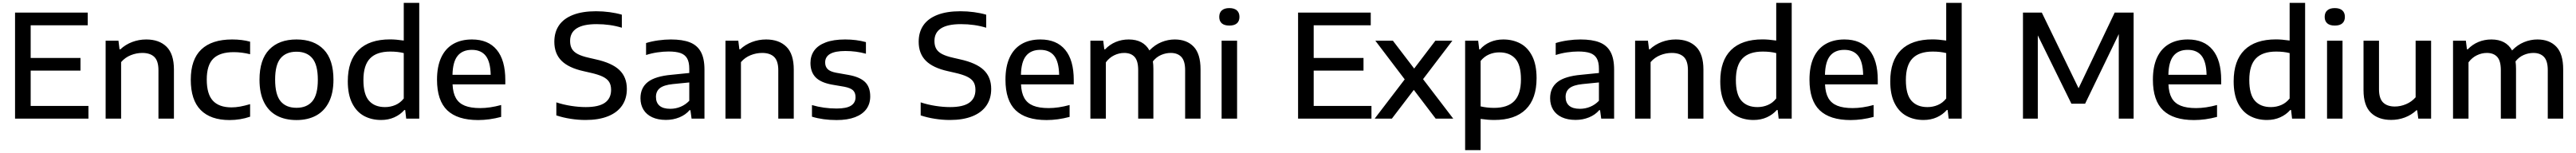

<svg xmlns="http://www.w3.org/2000/svg" viewBox="-20 -828 17974 1068"><path d="M194 -88.5H597V0H85V-740H592V-651.5H194V-423.5H541.5V-335H194Z M717 -544H806.5L814 -484H820Q855.5 -517 902.2 -534.8Q949 -552.5 1000.5 -552.5Q1090.5 -552.5 1142 -501.8Q1193.5 -451 1193.5 -342.5V0H1085.5V-337.5Q1085.5 -402.5 1056.8 -430.5Q1028 -458.5 972.5 -458.5Q932 -458.5 892.5 -442.8Q853 -427 825 -394.5V0H717Z M1311 -271.5Q1311 -413 1384.5 -482.8Q1458 -552.5 1599.5 -552.5Q1669.5 -552.5 1725 -537V-449.5Q1666 -464 1611 -464Q1514 -464 1468.2 -418.8Q1422.5 -373.5 1422.5 -273Q1422.5 -171 1465.5 -124.8Q1508.5 -78.5 1595.5 -78.5Q1624 -78.5 1654.8 -84Q1685.5 -89.5 1725 -101V-13.5Q1657 10 1581.5 10Q1449.5 10 1380.2 -60Q1311 -130 1311 -271.5Z M1790.5 -271.5Q1790.5 -411.5 1858.5 -482Q1926.5 -552.5 2048.5 -552.5Q2171 -552.5 2238.8 -482.2Q2306.5 -412 2306.5 -271.5Q2306.5 -178.5 2274.8 -115.5Q2243 -52.5 2185.2 -21.2Q2127.5 10 2048.5 10Q1969 10 1911.2 -20.8Q1853.5 -51.5 1822 -114.5Q1790.5 -177.5 1790.5 -271.5ZM2197.5 -271Q2197.5 -375.5 2159.2 -421.2Q2121 -467 2048.5 -467Q1976 -467 1937.8 -421.5Q1899.5 -376 1899.5 -272.5Q1899.5 -167.5 1937.5 -121.5Q1975.5 -75.5 2048.5 -75.5Q2121 -75.5 2159.2 -121.2Q2197.5 -167 2197.5 -271Z M2406.5 -260.5Q2406.5 -404.5 2481.8 -478.8Q2557 -553 2701.5 -553Q2742 -553 2797 -545V-808H2905V0H2814L2807 -60H2801Q2772.5 -27.5 2731 -9Q2689.5 9.5 2639 9.5Q2571.5 9.5 2519.2 -19Q2467 -47.5 2436.8 -107.8Q2406.5 -168 2406.5 -260.5ZM2797 -140.5V-457.5Q2756 -468 2703 -468Q2608 -468 2561.8 -420.2Q2515.5 -372.5 2515.5 -269.5Q2515.5 -168.5 2554.8 -124.5Q2594 -80.5 2666 -80.5Q2704.5 -80.5 2738.5 -95Q2772.5 -109.5 2797 -140.5Z M3505.5 -239H3137.5Q3140 -179.5 3160.8 -143.2Q3181.5 -107 3223 -90.2Q3264.5 -73.5 3330.5 -73.5Q3397.5 -73.5 3476.5 -95V-12Q3394 10 3316 10Q3171.5 10 3100.2 -58.2Q3029 -126.5 3029 -272Q3029 -363 3057.8 -425.8Q3086.5 -488.5 3141.2 -520.5Q3196 -552.5 3273 -552.5Q3386 -552.5 3445.8 -480.2Q3505.5 -408 3505.5 -269ZM3137 -306H3403.5Q3401.5 -397 3368.8 -438.5Q3336 -480 3272 -480Q3207 -480 3173 -438.5Q3139 -397 3137 -306Z M3861.5 -22.5V-113.5Q3909.5 -97.5 3963.8 -89Q4018 -80.5 4066.5 -80.5Q4157.5 -80.5 4200.5 -111Q4243.5 -141.5 4243.5 -201Q4243.5 -234.5 4229.8 -256.2Q4216 -278 4185 -293Q4154 -308 4100.5 -320L4052.5 -331Q3947.5 -354 3897.5 -404Q3847.5 -454 3847.5 -536.5Q3847.5 -603.5 3880 -651Q3912.5 -698.5 3977.8 -724Q4043 -749.5 4138.5 -749.5Q4187 -749.5 4233.2 -743.2Q4279.5 -737 4318.5 -725.5V-634.5Q4237.5 -659.5 4142 -659.5Q3957.5 -659.5 3957.5 -542Q3957.5 -509.5 3969.8 -487.8Q3982 -466 4010.2 -451Q4038.5 -436 4087.5 -425L4135 -414Q4249.5 -389 4301.5 -339.2Q4353.5 -289.5 4353.5 -207Q4353.5 -139 4319.5 -90.2Q4285.5 -41.5 4221 -16Q4156.5 9.5 4066 9.5Q4013.5 9.5 3960.8 1.2Q3908 -7 3861.5 -22.5Z M4895 -342V0H4805L4797 -59H4791Q4763.5 -26.5 4720 -8.8Q4676.5 9 4626.5 9Q4570.5 9 4530.5 -9.5Q4490.5 -28 4469.5 -62.2Q4448.5 -96.5 4448.5 -142.5Q4448.5 -215.5 4500.2 -255.8Q4552 -296 4665 -306L4789 -318.5V-348Q4789 -394.5 4773.8 -420.8Q4758.5 -447 4727.2 -457.8Q4696 -468.5 4644.5 -468.5Q4608.5 -468.5 4567 -462.5Q4525.5 -456.5 4487.5 -444V-527.5Q4525 -539.5 4571.5 -546Q4618 -552.5 4660.5 -552.5Q4741.5 -552.5 4792.8 -532.5Q4844 -512.5 4869.5 -466.5Q4895 -420.5 4895 -342ZM4789 -124.5V-252.5L4673.5 -241Q4611.5 -234.5 4584 -212.8Q4556.5 -191 4556.5 -151.5Q4556.5 -111.5 4581.5 -90Q4606.5 -68.5 4656.5 -68.5Q4693.5 -68.5 4727.8 -82.5Q4762 -96.5 4789 -124.5Z M5041.5 -544H5131L5138.5 -484H5144.5Q5180 -517 5226.8 -534.8Q5273.5 -552.5 5325 -552.5Q5415 -552.5 5466.5 -501.8Q5518 -451 5518 -342.5V0H5410V-337.5Q5410 -402.5 5381.2 -430.5Q5352.5 -458.5 5297 -458.5Q5256.5 -458.5 5217 -442.8Q5177.5 -427 5149.5 -394.5V0H5041.5Z M5645 -13.5V-94.5Q5727 -70.5 5817 -70.5Q5886.5 -70.5 5917.8 -90.8Q5949 -111 5949 -149.5Q5949 -180.5 5931.8 -197.2Q5914.5 -214 5871 -222.5L5783.5 -237.5Q5705 -252 5669.8 -289Q5634.5 -326 5634.5 -388.5Q5634.5 -438 5660.5 -474.8Q5686.5 -511.5 5740.8 -532Q5795 -552.5 5876.5 -552.5Q5955 -552.5 6021.5 -534V-453Q5953 -472 5878 -472Q5737 -472 5737 -392Q5737 -363.5 5754 -346Q5771 -328.5 5812.5 -320.5L5900 -305Q5978.5 -291 6015 -255.8Q6051.5 -220.5 6051.5 -155Q6051.5 -104 6024.8 -67Q5998 -30 5945.5 -10Q5893 10 5817 10Q5721.5 10 5645 -13.5Z M6403.5 -22.5V-113.5Q6451.5 -97.5 6505.8 -89Q6560 -80.5 6608.5 -80.5Q6699.5 -80.5 6742.5 -111Q6785.5 -141.5 6785.5 -201Q6785.5 -234.5 6771.8 -256.2Q6758 -278 6727 -293Q6696 -308 6642.5 -320L6594.5 -331Q6489.5 -354 6439.5 -404Q6389.5 -454 6389.5 -536.5Q6389.5 -603.5 6422 -651Q6454.5 -698.5 6519.8 -724Q6585 -749.5 6680.5 -749.5Q6729 -749.5 6775.2 -743.2Q6821.5 -737 6860.5 -725.5V-634.5Q6779.5 -659.5 6684 -659.5Q6499.5 -659.5 6499.5 -542Q6499.5 -509.5 6511.8 -487.8Q6524 -466 6552.2 -451Q6580.5 -436 6629.5 -425L6677 -414Q6791.5 -389 6843.5 -339.2Q6895.5 -289.5 6895.5 -207Q6895.5 -139 6861.5 -90.2Q6827.5 -41.5 6763 -16Q6698.5 9.5 6608 9.5Q6555.5 9.5 6502.8 1.2Q6450 -7 6403.5 -22.5Z M7471.5 -239H7103.5Q7106 -179.5 7126.8 -143.2Q7147.5 -107 7189 -90.2Q7230.5 -73.5 7296.5 -73.5Q7363.5 -73.5 7442.5 -95V-12Q7360 10 7282 10Q7137.5 10 7066.2 -58.2Q6995 -126.5 6995 -272Q6995 -363 7023.8 -425.8Q7052.5 -488.5 7107.2 -520.5Q7162 -552.5 7239 -552.5Q7352 -552.5 7411.8 -480.2Q7471.5 -408 7471.5 -269ZM7103 -306H7369.5Q7367.5 -397 7334.8 -438.5Q7302 -480 7238 -480Q7173 -480 7139 -438.5Q7105 -397 7103 -306Z M8356 -344V0H8248.5V-338.5Q8248.5 -402.5 8222.2 -430.5Q8196 -458.5 8148 -458.5Q8113.5 -458.5 8080.5 -444.2Q8047.5 -430 8023.5 -399.5Q8027 -377 8027 -346.5V0H7921V-338.5Q7921 -403 7895.8 -430.8Q7870.5 -458.5 7823.5 -458.5Q7787.5 -458.5 7753.5 -442Q7719.5 -425.5 7695.5 -393V0H7587.5V-544H7677L7684.5 -484H7690.5Q7722.5 -517.5 7764.5 -535Q7806.5 -552.5 7855 -552.5Q7957 -552.5 7999.5 -476Q8037.5 -515.5 8083.2 -534Q8129 -552.5 8176 -552.5Q8260 -552.5 8308 -502.2Q8356 -452 8356 -344Z M8503 0V-544H8611V0ZM8486.5 -710Q8486.5 -739.5 8504.5 -755.5Q8522.5 -771.5 8557 -771.5Q8591.5 -771.5 8609.5 -755.5Q8627.5 -739.5 8627.5 -710Q8627.5 -681 8609.8 -665.2Q8592 -649.5 8557 -649.5Q8522 -649.5 8504.2 -665.2Q8486.5 -681 8486.5 -710Z M9145.5 -88.5H9548.5V0H9036.5V-740H9543.5V-651.5H9145.5V-423.5H9493V-335H9145.5Z M9908.5 -275.5 10119 0H9996.5L9844 -200.5L9691 0H9571L9780.5 -274L9575.5 -544H9698L9846.5 -349.5L9994.5 -544H10113Z M10202 -544H10293L10300.5 -483H10306Q10334 -515.5 10375.8 -534Q10417.5 -552.5 10468 -552.5Q10535 -552.5 10587.2 -524.5Q10639.5 -496.5 10670 -436.2Q10700.5 -376 10700.5 -282.5Q10700.5 -138.5 10625.2 -64.5Q10550 9.5 10405.5 9.5Q10361.5 9.5 10310 2V220H10202ZM10591.5 -274Q10591.5 -375.5 10551.8 -419Q10512 -462.5 10440.5 -462.5Q10402.5 -462.5 10368.5 -447.8Q10334.5 -433 10310 -402.5V-85.5Q10354.5 -75 10403.5 -75Q10499 -75 10545.2 -123Q10591.5 -171 10591.5 -274Z M11241.5 -342V0H11151.5L11143.5 -59H11137.5Q11110 -26.5 11066.5 -8.8Q11023 9 10973 9Q10917 9 10877 -9.5Q10837 -28 10816 -62.2Q10795 -96.5 10795 -142.5Q10795 -215.5 10846.8 -255.8Q10898.5 -296 11011.5 -306L11135.5 -318.5V-348Q11135.5 -394.5 11120.2 -420.8Q11105 -447 11073.8 -457.8Q11042.5 -468.5 10991 -468.5Q10955 -468.5 10913.5 -462.5Q10872 -456.5 10834 -444V-527.5Q10871.5 -539.5 10918 -546Q10964.5 -552.5 11007 -552.5Q11088 -552.5 11139.2 -532.5Q11190.5 -512.5 11216 -466.5Q11241.5 -420.5 11241.5 -342ZM11135.5 -124.5V-252.5L11020 -241Q10958 -234.5 10930.5 -212.8Q10903 -191 10903 -151.5Q10903 -111.5 10928 -90Q10953 -68.5 11003 -68.5Q11040 -68.5 11074.2 -82.5Q11108.5 -96.5 11135.5 -124.5Z M11388 -544H11477.5L11485 -484H11491Q11526.5 -517 11573.2 -534.8Q11620 -552.5 11671.5 -552.5Q11761.5 -552.5 11813 -501.8Q11864.5 -451 11864.5 -342.5V0H11756.5V-337.5Q11756.5 -402.5 11727.8 -430.5Q11699 -458.5 11643.5 -458.5Q11603 -458.5 11563.5 -442.8Q11524 -427 11496 -394.5V0H11388Z M11982 -260.5Q11982 -404.5 12057.2 -478.8Q12132.5 -553 12277 -553Q12317.5 -553 12372.5 -545V-808H12480.5V0H12389.5L12382.5 -60H12376.5Q12348 -27.5 12306.5 -9Q12265 9.5 12214.5 9.5Q12147 9.5 12094.8 -19Q12042.5 -47.5 12012.2 -107.8Q11982 -168 11982 -260.5ZM12372.5 -140.5V-457.5Q12331.5 -468 12278.5 -468Q12183.5 -468 12137.2 -420.2Q12091 -372.5 12091 -269.5Q12091 -168.5 12130.2 -124.5Q12169.5 -80.5 12241.5 -80.5Q12280 -80.5 12314 -95Q12348 -109.5 12372.5 -140.5Z M13081 -239H12713Q12715.5 -179.5 12736.2 -143.2Q12757 -107 12798.5 -90.2Q12840 -73.5 12906 -73.5Q12973 -73.5 13052 -95V-12Q12969.5 10 12891.5 10Q12747 10 12675.8 -58.2Q12604.5 -126.5 12604.5 -272Q12604.5 -363 12633.2 -425.8Q12662 -488.5 12716.8 -520.5Q12771.5 -552.5 12848.5 -552.5Q12961.5 -552.5 13021.2 -480.2Q13081 -408 13081 -269ZM12712.5 -306H12979Q12977 -397 12944.2 -438.5Q12911.5 -480 12847.5 -480Q12782.5 -480 12748.5 -438.5Q12714.5 -397 12712.5 -306Z M13168 -260.5Q13168 -404.5 13243.2 -478.8Q13318.5 -553 13463 -553Q13503.5 -553 13558.5 -545V-808H13666.5V0H13575.5L13568.5 -60H13562.5Q13534 -27.5 13492.5 -9Q13451 9.5 13400.5 9.5Q13333 9.5 13280.8 -19Q13228.5 -47.5 13198.2 -107.8Q13168 -168 13168 -260.5ZM13558.5 -140.5V-457.5Q13517.5 -468 13464.5 -468Q13369.5 -468 13323.2 -420.2Q13277 -372.5 13277 -269.5Q13277 -168.5 13316.2 -124.5Q13355.5 -80.5 13427.5 -80.5Q13466 -80.5 13500 -95Q13534 -109.5 13558.5 -140.5Z M14734 -740H14866V0H14762.5V-590L14527.5 -104H14432L14197.5 -581V0H14094V-740H14225.5L14482 -212Z M15477 -239H15109Q15111.5 -179.5 15132.2 -143.2Q15153 -107 15194.5 -90.2Q15236 -73.5 15302 -73.5Q15369 -73.5 15448 -95V-12Q15365.5 10 15287.5 10Q15143 10 15071.8 -58.2Q15000.5 -126.5 15000.5 -272Q15000.5 -363 15029.2 -425.8Q15058 -488.5 15112.8 -520.5Q15167.5 -552.5 15244.5 -552.5Q15357.5 -552.5 15417.2 -480.2Q15477 -408 15477 -269ZM15108.5 -306H15375Q15373 -397 15340.2 -438.5Q15307.5 -480 15243.5 -480Q15178.5 -480 15144.5 -438.5Q15110.5 -397 15108.5 -306Z M15564 -260.5Q15564 -404.5 15639.2 -478.8Q15714.5 -553 15859 -553Q15899.5 -553 15954.5 -545V-808H16062.5V0H15971.5L15964.5 -60H15958.5Q15930 -27.5 15888.5 -9Q15847 9.5 15796.5 9.5Q15729 9.5 15676.8 -19Q15624.5 -47.5 15594.2 -107.8Q15564 -168 15564 -260.5ZM15954.5 -140.5V-457.5Q15913.5 -468 15860.5 -468Q15765.5 -468 15719.2 -420.2Q15673 -372.5 15673 -269.5Q15673 -168.5 15712.2 -124.5Q15751.5 -80.5 15823.5 -80.5Q15862 -80.5 15896 -95Q15930 -109.5 15954.5 -140.5Z M16215.5 0V-544H16323.5V0ZM16199 -710Q16199 -739.5 16217 -755.5Q16235 -771.5 16269.5 -771.5Q16304 -771.5 16322 -755.5Q16340 -739.5 16340 -710Q16340 -681 16322.2 -665.2Q16304.5 -649.5 16269.5 -649.5Q16234.5 -649.5 16216.8 -665.2Q16199 -681 16199 -710Z M16470 -199V-544H16578V-205Q16578 -140.5 16606.8 -112.5Q16635.5 -84.5 16688.5 -84.5Q16728 -84.5 16767 -101Q16806 -117.5 16833.5 -149V-544H16941.5V0H16852L16844.5 -58H16839Q16803.5 -25 16758.2 -8Q16713 9 16663 9Q16573 9 16521.5 -41Q16470 -91 16470 -199Z M17863 -344V0H17755.5V-338.5Q17755.5 -402.5 17729.2 -430.5Q17703 -458.5 17655 -458.5Q17620.5 -458.5 17587.5 -444.2Q17554.5 -430 17530.5 -399.5Q17534 -377 17534 -346.5V0H17428V-338.5Q17428 -403 17402.8 -430.8Q17377.5 -458.5 17330.5 -458.5Q17294.5 -458.5 17260.5 -442Q17226.5 -425.5 17202.5 -393V0H17094.5V-544H17184L17191.5 -484H17197.5Q17229.5 -517.5 17271.5 -535Q17313.5 -552.5 17362 -552.5Q17464 -552.5 17506.5 -476Q17544.5 -515.5 17590.2 -534Q17636 -552.5 17683 -552.5Q17767 -552.5 17815 -502.2Q17863 -452 17863 -344Z"/></svg>

Font: Encode Sans Semi Expanded Medium
Style: Regular
Weight: 500
Width: 6
Designer: Multiple Designers
Foundry: Impallari Type
Version: Version 2.000